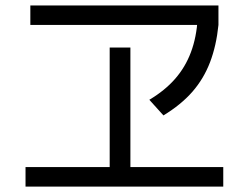

<svg xmlns="http://www.w3.org/2000/svg" viewBox="-20 -739 920 710"><path d="M74.4 -48.9V-121.1H385.6V-563.3H462.2V-121.1H805.6V-48.9ZM92.2 -646.7V-718.9H787.8V-646.7ZM532.2 -370Q590 -404.4 627.8 -447.8Q665.6 -491.1 686.1 -546.1Q706.7 -601.1 711.1 -671.1L787.8 -646.7Q780 -570 756.7 -508.9Q733.3 -447.8 691.7 -400Q650 -352.2 584.4 -312.2Z"/></svg>

Font: Paperlogy 4 Regular
Style: Regular
Weight: 400
Designer: redesigned by Lee Juim, glyphs from Gmarket Sans & Montserrat
Foundry: PT&
Version: Version 1.001